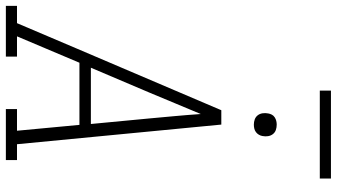

<svg xmlns="http://www.w3.org/2000/svg" viewBox="-282 -882 1149 655"><g transform="rotate(90 292.5 -554.5)"><path d="M-15 0V-38H44L132 -245L341 -735H390L457 -38H511V0H337V-38H411L391 -251H179L89 -38H158V0ZM388 -290 369 -490Q365 -534 361 -577.5Q357 -621 354 -665Q336 -621 317.5 -577.5Q299 -534 281 -490L196 -290ZM390 -846Q381 -846 372.5 -849Q364 -852 358.5 -859Q353 -866 351.5 -875.5Q350 -885 352 -895Q353 -901 356 -907Q359 -913 365 -917Q371 -921 377.5 -922.5Q384 -924 390 -924Q400 -924 408.5 -921Q417 -918 422.5 -911Q428 -904 429.5 -894.5Q431 -885 429 -875Q428 -869 424.5 -863Q421 -857 415.5 -853Q410 -849 403.5 -847.5Q397 -846 390 -846ZM574 -1071H274V-1109H574Z"/></g></svg>

Font: Iosevka Slab XLtExObl
Style: Regular
Weight: 200
Width: 7
Italic angle: -9°
Monospace: yes
Designer: Belleve Invis
Foundry: Belleve Invis
Version: Version 11.1.1; ttfautohint (v1.8.3)